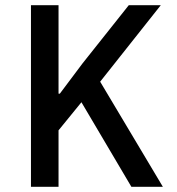

<svg xmlns="http://www.w3.org/2000/svg" viewBox="-20 -718 680 738"><path d="M293 -325 205 -217V0H99V-698H205V-358H210L297 -474L475 -698H598L365 -404L606 0H485Z"/></svg>

Font: Writer Medium
Style: Regular
Weight: 500
Monospace: yes
Designer: Mike Abbink, Paul van der Laan, Pieter van Rosmalen
Foundry: Bold Monday
Version: Version 2.001 2020